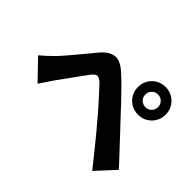

<svg xmlns="http://www.w3.org/2000/svg" viewBox="-147 -1020 1294 1294"><g transform="rotate(45 500.0 -373.0)"><path d="M728 -616Q728 -590 745.5 -572.5Q763 -555 789 -555Q814 -555 831.5 -572.5Q849 -590 849 -616Q849 -641 831.5 -658.5Q814 -676 789 -676Q763 -676 745.5 -658.5Q728 -641 728 -616ZM657 -616Q657 -653 674.5 -683Q692 -713 722 -730.5Q752 -748 789 -748Q826 -748 856 -730.5Q886 -713 903.5 -683Q921 -653 921 -616Q921 -579 903.5 -549Q886 -519 856 -501.5Q826 -484 789 -484Q752 -484 722 -501.5Q692 -519 674.5 -549Q657 -579 657 -616ZM30 -291Q53 -310 72.5 -328Q92 -346 116 -370Q133 -387 154.5 -412Q176 -437 201.5 -467Q227 -497 253.5 -529.5Q280 -562 306 -593Q352 -648 401 -653.5Q450 -659 510 -602Q546 -570 581 -534Q616 -498 650 -462.5Q684 -427 714 -394Q748 -358 790.5 -312.5Q833 -267 878 -219Q923 -171 961 -130L839 2Q806 -40 769 -85.5Q732 -131 696.5 -175Q661 -219 632 -252Q610 -279 584 -308.5Q558 -338 532.5 -366.5Q507 -395 485.5 -418Q464 -441 452 -454Q428 -477 410.5 -476Q393 -475 373 -449Q359 -431 340.5 -405.5Q322 -380 302 -352Q282 -324 263 -297.5Q244 -271 229 -251Q212 -226 194.5 -200Q177 -174 163 -153Z"/></g></svg>

Font: Noto Sans JP Thin ExtraBold
Style: Regular
Weight: 800
Version: Version 2.004-H2;hotconv 1.0.118;makeotfexe 2.5.65603